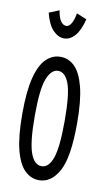

<svg xmlns="http://www.w3.org/2000/svg" viewBox="-78 -680 405 728"><g transform="rotate(10 125.0 -316.0)"><path d="M126 8Q95 8 71 -15Q47 -38 33.5 -90Q20 -142 20 -229Q20 -317 33.5 -369Q47 -421 71 -444Q95 -467 126 -467Q157 -467 180.5 -444Q204 -421 217.5 -369Q231 -317 231 -229Q231 -99 202 -45.5Q173 8 126 8ZM126 -46Q154 -46 168.5 -87.5Q183 -129 183 -230Q183 -334 168 -373.5Q153 -413 126 -413Q100 -413 84 -373.5Q68 -334 68 -230Q68 -129 83 -87.5Q98 -46 126 -46ZM158 -640 197 -624Q186 -580 167.5 -559Q149 -538 126 -538Q103 -538 83 -559Q63 -580 52 -624L91 -640Q96 -610 105.5 -598Q115 -586 126 -586Q137 -586 145.5 -600.5Q154 -615 158 -640Z"/></g></svg>

Font: Inconsolata UltraCondensed
Style: Regular
Weight: 400
Width: 1
Monospace: yes
Designer: Raph Levien, Cyreal, Brenton Simpson
Foundry: Raph Levien, Cyreal, Google
Version: Version 3.001; ttfautohint (v1.8.2.53-6de2)